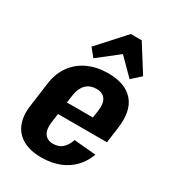

<svg xmlns="http://www.w3.org/2000/svg" viewBox="-191 -894 911 1010"><g transform="rotate(30 264.0 -389.0)"><path d="M218 10Q152 10 107.5 -14.5Q63 -39 44 -85.5Q25 -132 34 -196L54 -344Q63 -409 96.5 -455Q130 -501 183.5 -525.5Q237 -550 305 -550Q409 -550 458.5 -492.5Q508 -435 491 -322L479 -232H156L167 -308H376L345 -273L356 -352Q363 -399 346 -423.5Q329 -448 292 -448Q254 -448 230 -425Q206 -402 199 -359L174 -176Q168 -132 184.5 -107.5Q201 -83 237 -83Q271 -83 292.5 -102.5Q314 -122 326 -157L459 -145Q431 -70 369 -30Q307 10 218 10ZM157 -627 303 -788H369L470 -628L416 -579L284 -712H366L196 -579Z"/></g></svg>

Font: Pathway Extreme Condensed
Style: Bold Italic
Weight: 700
Width: 3
Italic angle: -8°
Version: Version 1.001;gftools[0.9.26]